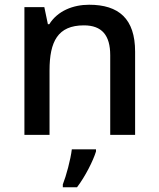

<svg xmlns="http://www.w3.org/2000/svg" viewBox="-20 -635 670 810"><path d="M356 -615C288 -615 223 -589 188 -533H182L167 -605H83V-66H189V-338C189 -460 224 -528 334 -528C410 -528 445 -486 445 -402V-66H550V-417C550 -556 481 -615 356 -615ZM385 4V-5H283C278 38 259 108 245 143V155H305C340 109 373 43 385 4Z"/></svg>

Font: Noto Sans Malayalam UI Medium
Style: Regular
Weight: 500
Designer: Jelle Bosma - Monotype Design Team
Foundry: Monotype Imaging Inc.
Version: Version 2.104